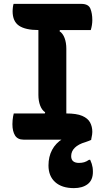

<svg xmlns="http://www.w3.org/2000/svg" viewBox="-20 -720 540 990"><path d="M322 -108H202L213 -141Q196 -152 187 -176Q178 -200 178 -231Q178 -276 178 -321Q178 -366 178 -411Q178 -456 178 -501Q178 -546 178 -592H298L287 -559Q304 -548 313 -524Q322 -500 322 -469Q322 -423 322 -379Q322 -335 322 -289.5Q322 -244 322 -198.5Q322 -153 322 -108ZM450 0H101Q86 0 75 -5.5Q64 -11 57.5 -21.5Q51 -32 47.5 -46.5Q44 -61 44 -80Q44 -91 45 -100.5Q46 -110 47.5 -119.5Q49 -129 51 -135H321Q375 -135 404 -122.5Q433 -110 444.5 -88.5Q456 -67 456 -40Q456 -33 455 -26.5Q454 -20 452.5 -13Q451 -6 450 0ZM50 -700H399Q436 -700 446 -675.5Q456 -651 456 -616Q456 -610 455.5 -604Q455 -598 454 -591Q453 -584 451.5 -578Q450 -572 448 -565H180Q111 -565 78 -587.5Q45 -610 45 -662Q45 -667 45.5 -672.5Q46 -678 46.5 -683Q47 -688 48 -692.5Q49 -697 50 -700ZM394 -37Q409 -40 424 -28Q439 -16 451 1Q446 3 438 6.5Q430 10 420 13Q385 23 366 41.5Q347 60 347 85Q347 103 357.5 111.5Q368 120 387 120Q402 120 414 116.5Q426 113 439 104H445Q450 115 453 124.5Q456 134 457.5 143.5Q459 153 459 166Q459 209 432 229.5Q405 250 361 250Q299 250 264.5 219Q230 188 230 133Q230 88 248.5 53Q267 18 303.5 -4.5Q340 -27 394 -37Z"/></svg>

Font: Recursive Casual
Style: Bold
Weight: 700
Version: Version 1.085